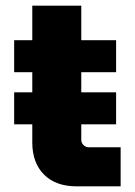

<svg xmlns="http://www.w3.org/2000/svg" viewBox="-20 -658 476 678"><path d="M250 0Q177 0 135.5 -41.5Q94 -83 94 -155V-638H267V-164Q267 -153 275 -145.5Q283 -138 294 -138H406V0ZM30 -403V-516H390V-403ZM30 -219V-332H390V-219Z"/></svg>

Font: MuseoModerno Thin ExtraBold
Style: Regular
Weight: 800
Version: Version 1.002